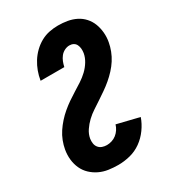

<svg xmlns="http://www.w3.org/2000/svg" viewBox="-182 -845 863 955"><g transform="rotate(-30 250.0 -367.5)"><path d="M215 8Q187 8 159.5 4Q132 0 108 -11.5Q84 -23 65 -41Q46 -59 35 -83Q24 -107 21 -134.5Q18 -162 23 -191Q27 -214 36 -237.5Q45 -261 59 -282Q73 -303 90 -322Q107 -341 126.5 -357.5Q146 -374 167 -388.5Q188 -403 210 -416.5Q232 -430 253.5 -444Q275 -458 293.5 -475.5Q312 -493 325.5 -515Q339 -537 343 -560Q345 -573 344 -585Q343 -597 338 -607.5Q333 -618 323 -623.5Q313 -629 300 -629Q286 -629 272 -622Q258 -615 248.5 -603Q239 -591 233.5 -577Q228 -563 225 -549Q225 -549 225 -549Q225 -549 225 -548H89Q89 -549 89 -549.5Q89 -550 89 -550Q93 -575 102 -599.5Q111 -624 125 -646.5Q139 -669 158.5 -688Q178 -707 201.5 -720Q225 -733 250.5 -738Q276 -743 300 -743Q328 -743 354 -738.5Q380 -734 403 -722.5Q426 -711 443 -692Q460 -673 469 -649.5Q478 -626 480.5 -599Q483 -572 478 -545Q474 -522 465 -498.5Q456 -475 442.5 -454Q429 -433 411.5 -414Q394 -395 374.5 -378.5Q355 -362 334 -347.5Q313 -333 292 -319Q271 -305 249.5 -291Q228 -277 209.5 -259.5Q191 -242 176.5 -220.5Q162 -199 158 -175Q156 -161 158 -148Q160 -135 168 -125Q176 -115 188.5 -110.5Q201 -106 215 -106Q229 -106 243.5 -110.5Q258 -115 270 -124.5Q282 -134 290.5 -147Q299 -160 303 -174L430 -143Q419 -111 397.5 -81Q376 -51 346.5 -30Q317 -9 282.5 -0.5Q248 8 215 8Z"/></g></svg>

Font: Iosevka SS04 Heavy
Style: Italic
Weight: 900
Italic angle: -9°
Monospace: yes
Designer: Belleve Invis
Foundry: Belleve Invis
Version: Version 19.0.0; ttfautohint (v1.8.4)